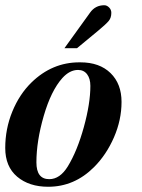

<svg xmlns="http://www.w3.org/2000/svg" viewBox="-23 -700 543 733"><path d="M223 -516 321 -652Q341 -680 375 -680Q385 -680 393.5 -671.5Q402 -663 402 -651Q402 -632 392 -620Q382 -608 352 -583L271 -516ZM280 -462H284Q357 -462 399 -421Q441 -380 441 -311Q441 -242 412 -175.5Q383 -109 336 -62Q261 13 161 13Q88 13 42.5 -25.5Q-3 -64 -3 -135Q-3 -208 24 -274Q51 -340 97 -385Q176 -462 280 -462ZM322 -372Q322 -400 309.5 -416.5Q297 -433 275 -433Q243 -433 215 -402Q172 -354 144 -257.5Q116 -161 116 -80Q116 -16 165 -16Q206 -16 236 -65Q272 -124 297 -214.5Q322 -305 322 -372Z"/></svg>

Font: STIX MathJax Alphabets
Style: Bold Italic
Weight: 700
Italic angle: -16.33°
Designer: MicroPress Inc., with final additions and corrections provided by Coen Hoffman, Elsevier (retired)
Version: Version 1.1.1